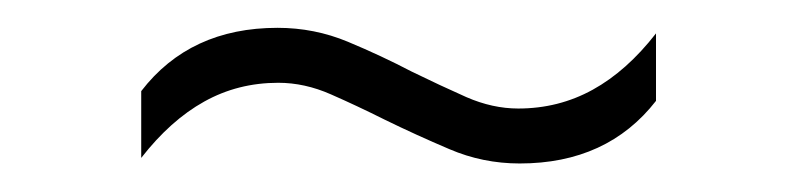

<svg xmlns="http://www.w3.org/2000/svg" viewBox="-20 -446 572 138"><path d="M353.5 -328.5Q327 -328.5 303 -338.8Q279 -349 256.5 -360Q236.5 -370 217.8 -378.2Q199 -386.5 180 -386.5Q151 -386.5 126.8 -373Q102.5 -359.5 81.5 -332.5V-380.5Q116.5 -426 179.5 -426Q206 -426 230 -416Q254 -406 276 -394.5Q296.5 -384.5 315.2 -376.2Q334 -368 352.5 -368Q381.5 -368 406 -381.5Q430.5 -395 451.5 -422V-373.5Q416.5 -328.5 353.5 -328.5Z"/></svg>

Font: Encode Sans SC ExtraLight
Style: Regular
Weight: 250
Designer: Multiple Designers
Foundry: Impallari Type
Version: Version 3.002